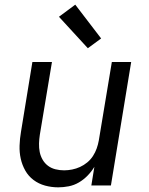

<svg xmlns="http://www.w3.org/2000/svg" viewBox="-20 -796 640 824"><path d="M230 8Q201 8 173.5 0.5Q146 -7 124 -23.5Q102 -40 88.5 -64Q75 -88 69 -115Q63 -142 64 -171.5Q65 -201 70 -230L119 -530H203L151 -218Q148 -199 147.5 -180Q147 -161 150.5 -143.5Q154 -126 163 -110.5Q172 -95 186 -84.5Q200 -74 218 -69.5Q236 -65 255 -65Q272 -65 289.5 -68.5Q307 -72 323.5 -79.5Q340 -87 354.5 -99Q369 -111 379 -126.5Q389 -142 395 -159Q401 -176 404 -193L460 -530H543L456 0H372L385 -80Q373 -60 356 -42.5Q339 -25 318.5 -13Q298 -1 275 3.5Q252 8 230 8ZM357 -589 233 -724 303 -776 414 -631Z"/></svg>

Font: Iosevka Curly Extended Oblique
Style: Regular
Weight: 400
Width: 7
Italic angle: -9°
Monospace: yes
Designer: Belleve Invis
Foundry: Belleve Invis
Version: Version 11.1.0; ttfautohint (v1.8.3)